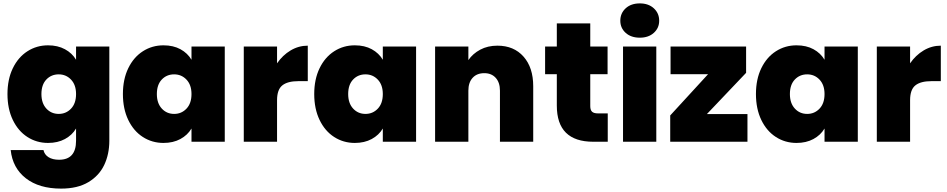

<svg xmlns="http://www.w3.org/2000/svg" viewBox="-20 -835 5576 1131"><path d="M263 -568Q320 -568 362.5 -545Q405 -522 428 -483V-561H624V-6Q624 73 594 136.5Q564 200 500.5 238Q437 276 340 276Q210 276 132 215Q54 154 43 49H236Q242 76 266 91Q290 106 328 106Q428 106 428 -6V-78Q405 -39 362.5 -16Q320 7 263 7Q196 7 141.5 -28Q87 -63 55.5 -128.5Q24 -194 24 -281Q24 -368 55.5 -433Q87 -498 141.5 -533Q196 -568 263 -568ZM428 -281Q428 -335 398.5 -366Q369 -397 326 -397Q282 -397 253 -366.5Q224 -336 224 -281Q224 -227 253 -195.5Q282 -164 326 -164Q369 -164 398.5 -195Q428 -226 428 -281Z M704 -281Q704 -368 735.5 -433Q767 -498 821.5 -533Q876 -568 943 -568Q1001 -568 1043 -545Q1085 -522 1108 -483V-561H1304V0H1108V-78Q1085 -39 1042.5 -16Q1000 7 943 7Q876 7 821.5 -28Q767 -63 735.5 -128.5Q704 -194 704 -281ZM1108 -281Q1108 -335 1078.5 -366Q1049 -397 1006 -397Q962 -397 933 -366.5Q904 -336 904 -281Q904 -227 933 -195.5Q962 -164 1006 -164Q1049 -164 1078.5 -195Q1108 -226 1108 -281Z M1612 -462Q1645 -510 1692 -538Q1739 -566 1793 -566V-357H1738Q1674 -357 1643 -332Q1612 -307 1612 -245V0H1416V-561H1612Z M1831 -281Q1831 -368 1862.5 -433Q1894 -498 1948.5 -533Q2003 -568 2070 -568Q2128 -568 2170 -545Q2212 -522 2235 -483V-561H2431V0H2235V-78Q2212 -39 2169.5 -16Q2127 7 2070 7Q2003 7 1948.5 -28Q1894 -63 1862.5 -128.5Q1831 -194 1831 -281ZM2235 -281Q2235 -335 2205.5 -366Q2176 -397 2133 -397Q2089 -397 2060 -366.5Q2031 -336 2031 -281Q2031 -227 2060 -195.5Q2089 -164 2133 -164Q2176 -164 2205.5 -195Q2235 -226 2235 -281Z M2910 -566Q3007 -566 3064 -501.5Q3121 -437 3121 -327V0H2925V-301Q2925 -349 2900 -376.5Q2875 -404 2833 -404Q2789 -404 2764 -376.5Q2739 -349 2739 -301V0H2543V-561H2739V-481Q2765 -519 2809 -542.5Q2853 -566 2910 -566Z M3560 -167V0H3475Q3260 0 3260 -213V-398H3191V-561H3260V-697H3457V-561H3559V-398H3457V-210Q3457 -187 3467.5 -177Q3478 -167 3503 -167Z M3749 -613Q3697 -613 3665.5 -641.5Q3634 -670 3634 -713Q3634 -757 3665.5 -786Q3697 -815 3749 -815Q3800 -815 3831.5 -786Q3863 -757 3863 -713Q3863 -670 3831.5 -641.5Q3800 -613 3749 -613ZM3846 -561V0H3650V-561Z M4144 -163H4383V0H3928V-155L4151 -398H3930V-561H4375V-406Z M4433 -281Q4433 -368 4464.5 -433Q4496 -498 4550.5 -533Q4605 -568 4672 -568Q4730 -568 4772 -545Q4814 -522 4837 -483V-561H5033V0H4837V-78Q4814 -39 4771.5 -16Q4729 7 4672 7Q4605 7 4550.5 -28Q4496 -63 4464.5 -128.5Q4433 -194 4433 -281ZM4837 -281Q4837 -335 4807.5 -366Q4778 -397 4735 -397Q4691 -397 4662 -366.5Q4633 -336 4633 -281Q4633 -227 4662 -195.5Q4691 -164 4735 -164Q4778 -164 4807.5 -195Q4837 -226 4837 -281Z M5341 -462Q5374 -510 5421 -538Q5468 -566 5522 -566V-357H5467Q5403 -357 5372 -332Q5341 -307 5341 -245V0H5145V-561H5341Z"/></svg>

Font: DVN-Poppins ExtBd
Style: Regular
Weight: 800
Designer: Ninad Kale (Devanagari), Jonny Pinhorn (Latin)
Foundry: Indian Type Foundry
Version: 4.004